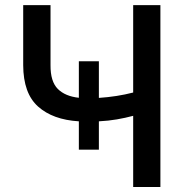

<svg xmlns="http://www.w3.org/2000/svg" viewBox="-20 -748 720 768"><path d="M375.5 -502.9V-356.4Q448.7 -361.3 512.7 -377.9V-727.5H621.6V0H512.7V-284.7Q481.9 -276.4 447.8 -270.5Q413.6 -264.6 375.5 -262.7V-149.4H295.4V-262.7Q191.4 -269 132.3 -321.8Q73.2 -374.5 72.8 -487.3V-727.5H182.1V-487.3Q181.6 -421.9 211.2 -392.3Q240.7 -362.8 295.4 -356.9V-502.9Z"/></svg>

Font: Inter Tight Medium
Style: Regular
Weight: 500
Designer: Rasmus Andersson
Foundry: rsms
Version: Version 3.004; ttfautohint (v1.8.4.7-5d5b)